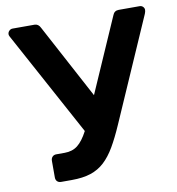

<svg xmlns="http://www.w3.org/2000/svg" viewBox="-79 -772 778 843"><g transform="rotate(-10 310.0 -350.0)"><path d="M126 0Q115 0 108.5 -6.5Q102 -13 102 -24V-98Q102 -109 108.5 -116Q115 -123 126 -123H163Q198 -123 221.5 -141.5Q245 -160 267 -202L14 -668Q11 -674 11 -678Q11 -687 17.5 -693.5Q24 -700 33 -700H131Q148 -700 157 -681L334 -350L479 -681Q486 -700 506 -700H599Q608 -700 614 -694Q620 -688 620 -680Q620 -673 616 -663L415 -204Q391 -149 368.5 -110.5Q346 -72 319.5 -47.5Q293 -23 258 -11.5Q223 0 173 0Z"/></g></svg>

Font: Fz Rubik Med
Style: Regular
Weight: 500
Designer: Hubert and Fischer
Foundry: Hubert and Fischer
Version: Vit hóa bi FontZin.com